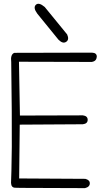

<svg xmlns="http://www.w3.org/2000/svg" viewBox="-20 -994 540 992"><path d="M455 -722Q481 -721 480 -700Q478 -678 455 -674L78 -675L83 -397L408 -398Q433 -395 433 -375Q433 -355 408 -352L82 -350L79 -72L421 -70Q444 -64 444 -47Q444 -28 419 -22Q248 -23 158 -23Q68 -23 59 -24Q38 -24 37 -49Q38 -65 39 -112Q40 -159 41 -235Q42 -389 38 -673Q33 -713 54 -721ZM327 -816Q339 -789 322 -778Q305 -766 282 -789L173 -923Q150 -954 165 -969Q180 -984 211 -958Z"/></svg>

Font: Yomogi
Style: Regular
Weight: 400
Designer: satsuyako
Foundry: satsuyako
Version: Version 3.100